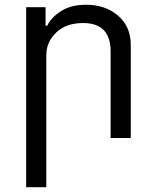

<svg xmlns="http://www.w3.org/2000/svg" viewBox="-20 -575 654 800"><path d="M172.9 -345.2V205.1H88.9V-544.9H169.9V-467.8H176.8Q191.9 -501 233.4 -528.1Q274.9 -555.2 338.9 -555.2Q418.9 -555.2 471.9 -509.8Q524.9 -464.4 524.9 -387.2V0H440.9V-360.8Q440.9 -479 326.2 -479Q254.9 -479 213.9 -439.2Q172.9 -399.4 172.9 -345.2Z"/></svg>

Font: Telcell.Market
Style: Regular
Weight: 400
Designer: Rasmus Andersson, Sedrak Mkrtchyan
Version: Version 3.019;git-0a5106e0b